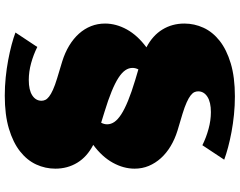

<svg xmlns="http://www.w3.org/2000/svg" viewBox="-121 -656 1018 816"><g transform="rotate(90 388.0 -248.0)"><path d="M80.1 -185.5Q80.1 -232.4 105.2 -278.1Q130.4 -323.7 181.2 -361.3Q130.9 -387.7 105.5 -429.2Q80.1 -470.7 80.1 -522.5Q80.1 -564.9 97.9 -603.8Q115.7 -642.6 153.3 -672.4Q190.9 -702.1 249.5 -719.7Q308.1 -737.3 389.6 -737.3Q428.7 -737.3 467.3 -733.4Q505.9 -729.5 541 -722.9Q576.2 -716.3 606.2 -708.3Q636.2 -700.2 658.7 -691.9L597.2 -599.1Q564.9 -615.2 528.3 -625.2Q491.7 -635.3 456.5 -635.3Q414.1 -635.3 391.1 -620.4Q368.2 -605.5 368.2 -581.1Q368.2 -572.8 371.8 -564.9Q375.5 -557.1 385.7 -549.1Q396 -541 414.8 -532.5Q433.6 -523.9 463.9 -514.6L535.6 -493.2Q571.8 -481.9 601.3 -464.1Q630.9 -446.3 652.1 -422.9Q673.3 -399.4 685.1 -371.3Q696.8 -343.3 696.8 -311Q696.8 -264.2 671.6 -218.5Q646.5 -172.9 595.7 -135.3Q646.5 -108.9 671.6 -67.4Q696.8 -25.9 696.8 25.9Q696.8 68.4 679 107.2Q661.1 146 623.3 175.8Q585.4 205.6 526.9 223.1Q468.3 240.7 386.7 240.7Q347.7 240.7 309.3 236.8Q271 232.9 235.8 226.3Q200.7 219.7 170.4 211.7Q140.1 203.6 118.2 195.3L179.7 102.5Q211.9 118.7 248.3 128.7Q284.7 138.7 319.8 138.7Q362.8 138.7 385.5 123.8Q408.2 108.9 408.2 84.5Q408.2 76.2 404.5 68.4Q400.9 60.5 390.6 52.5Q380.4 44.4 361.6 35.9Q342.8 27.3 312.5 18.1L241.2 -3.4Q203.6 -15.1 173.8 -33.2Q144 -51.3 123 -74.7Q102.1 -98.1 91.1 -126Q80.1 -153.8 80.1 -185.5ZM268.6 -302.2Q268.6 -286.1 278.6 -271.5Q288.6 -256.8 310.8 -242.4Q333 -228 368.7 -213.4Q404.3 -198.7 455.6 -183.1L501.5 -168.9Q508.3 -181.2 508.3 -194.3Q508.3 -210.4 498.3 -225.1Q488.3 -239.7 466.1 -254.2Q443.8 -268.6 408.2 -283.2Q372.6 -297.9 320.8 -313.5L274.9 -327.1Q268.6 -314.5 268.6 -302.2Z"/></g></svg>

Font: Poller One
Style: Regular
Weight: 400
Designer: Yvonne Schttler
Foundry: Yvonne Schttler
Version: Version 1.002